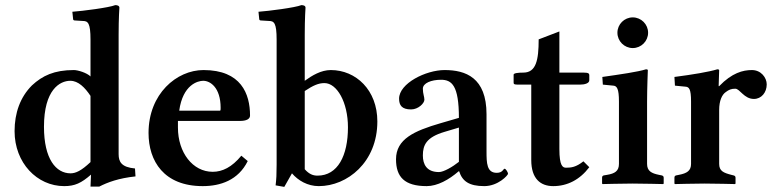

<svg xmlns="http://www.w3.org/2000/svg" viewBox="-20 -718 3027 751"><path d="M444 -583C444 -648 447 -688 447 -688C447 -695 440 -698 431 -698C406 -688 304 -675 263 -672L266 -643C266 -640 269 -638 272 -638L304 -636C324 -636 334 -628 334 -563V-419C320 -433 285 -444 269 -444C192 -444 146 -422 105 -384C59 -338 37 -276 37 -205C37 -81 125 10 231 10C273 10 298 -2 336 -35L334 12H368C401 -5 444 -21 510 -28L508 -59C455 -64 444 -85 444 -115ZM334 -343V-84C298 -50 276 -40 256 -40C199 -40 152 -96 152 -222C152 -367 214 -402 255 -402C286 -402 312 -376 334 -343Z M924 -109C887 -64 850 -46 812 -46C734 -46 676 -121 676 -219V-245H919C943 -245 958 -252 958 -266C958 -351 923 -444 776 -444C671 -444 561 -351 561 -198C561 -88 621 10 773 10C842 10 912 -13 949 -88ZM681 -285C695 -387 754 -402 775 -402C802 -402 843 -376 843 -296C843 -290 843 -287 841 -285Z M1062 -563V-74C1062 -36 1061 -17 1058 7L1092 13L1122 -40C1146 -12 1183 10 1227 10C1338 10 1456 -83 1456 -243C1456 -366 1372 -444 1274 -444C1236 -444 1201 -423 1172 -402V-583C1172 -648 1175 -688 1175 -688C1175 -695 1168 -698 1159 -698C1134 -688 1032 -675 991 -672L994 -643C994 -640 997 -638 1000 -638L1032 -636C1052 -636 1062 -628 1062 -563ZM1172 -56V-362C1205 -384 1226 -393 1249 -393C1298 -393 1341 -318 1341 -220C1341 -109 1301 -31 1222 -31C1204 -31 1189 -37 1172 -56Z M1774 -48H1776C1788 -10 1814 10 1874 10C1929 10 1967 -33 1967 -38C1967 -45 1958 -58 1954 -58C1948 -58 1947 -42 1923 -42C1884 -42 1883 -80 1883 -126V-271C1883 -415 1801 -444 1719 -444C1646 -444 1541 -392 1541 -332C1541 -306 1552 -290 1588 -290C1616 -290 1640 -314 1640 -328C1640 -340 1634 -351 1634 -371C1634 -393 1667 -406 1705 -406C1747 -406 1775 -384 1775 -257L1703 -236C1600 -206 1529 -174 1529 -95C1529 -26 1562 10 1649 10C1691 10 1736 -15 1774 -48ZM1775 -85C1750 -65 1715 -45 1697 -45C1649 -45 1634 -75 1634 -110C1634 -151 1648 -181 1718 -202L1775 -219Z M2168 -387H2248C2267 -387 2285 -392 2285 -404V-424C2285 -430 2282 -434 2263 -434H2168V-595L2087 -564C2087 -483 2077 -434 2027 -434C2007 -434 1989 -432 1989 -426V-395C1989 -389 1991 -387 2007 -387H2058V-92C2058 -19 2094 10 2144 10C2199 10 2248 -15 2285 -64L2262 -87C2233 -64 2214 -62 2194 -62C2181 -62 2168 -69 2168 -135Z M2511 -321C2511 -371 2514 -444 2514 -444C2514 -446 2509 -447 2507 -447C2476 -437 2406 -427 2336 -417L2338 -387L2379 -383C2393 -382 2401 -371 2401 -321V-77C2401 -49 2385 -39 2354 -34L2342 -32C2338 -31 2335 -29 2335 -23V0L2337 2C2337 2 2418 0 2454 0C2493 0 2574 2 2574 2L2576 0V-23C2576 -29 2572 -31 2568 -32L2558 -34C2528 -40 2511 -49 2511 -77ZM2395 -590C2395 -557 2422 -530 2455 -530C2488 -530 2515 -557 2515 -590C2515 -623 2488 -650 2455 -650C2422 -650 2395 -623 2395 -590Z M2793 -381H2791L2793 -444C2793 -446 2788 -447 2786 -447C2754 -437 2688 -426 2618 -417L2620 -383L2661 -379C2675 -378 2683 -371 2683 -321V-77C2683 -50 2667 -40 2635 -34L2625 -32C2621 -31 2618 -29 2618 -23V0L2620 2C2620 2 2700 0 2736 0C2775 0 2855 2 2855 2L2857 0V-23C2857 -29 2853 -31 2849 -32L2841 -34C2810 -42 2793 -49 2793 -77V-288C2793 -324 2804 -348 2819 -358C2831 -367 2840 -371 2856 -371C2874 -371 2890 -331 2929 -331C2958 -331 2979 -356 2979 -388C2979 -414 2957 -444 2921 -444C2886 -444 2843 -433 2793 -381Z"/></svg>

Font: Libertinus Serif Semibold
Style: Regular
Weight: 600
Designer: Philipp H. Poll, Khaled Hosny
Foundry: Caleb Maclennan
Version: Version 7.050;RELEASE